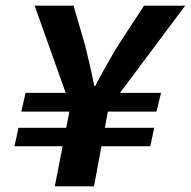

<svg xmlns="http://www.w3.org/2000/svg" viewBox="-20 -656 672 676"><path d="M173 0 228 -282 102 -636H239L280 -495Q288 -462 296.5 -425.5Q305 -389 312 -353H315Q332 -386 353.5 -424Q375 -462 395 -495L487 -636H632L362 -275L311 0ZM31 -141 45 -206H523L509 -141ZM55 -263 70 -329H547L531 -263Z"/></svg>

Font: Source Code Pro ExtraLight
Style: Bold Italic
Weight: 700
Italic angle: -11°
Monospace: yes
Version: Version 1.016;hotconv 1.0.116;makeotfexe 2.5.65601